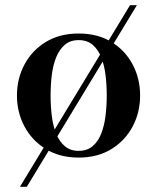

<svg xmlns="http://www.w3.org/2000/svg" viewBox="-20 -599 608 742"><path d="M57 123 482.5 -579H509L83.5 123ZM284 10Q210.5 10 157 -23Q103.5 -56 74.5 -110.5Q45.5 -165 45.5 -230Q45.5 -295 74.5 -349.5Q103.5 -404 157 -436.8Q210.5 -469.5 284 -469.5Q357.5 -469.5 410.8 -436.8Q464 -404 492.8 -349.5Q521.5 -295 521.5 -230Q521.5 -165 492.8 -110.5Q464 -56 410.8 -23Q357.5 10 284 10ZM284 -16Q316.5 -16 337.8 -34Q359 -52 371 -82.2Q383 -112.5 387.8 -151Q392.5 -189.5 392.5 -230Q392.5 -271 387.8 -309.2Q383 -347.5 371 -377.8Q359 -408 337.8 -426Q316.5 -444 284 -444Q251.5 -444 230.5 -426Q209.5 -408 197.2 -377.8Q185 -347.5 180.2 -309.2Q175.5 -271 175.5 -230Q175.5 -189.5 180.2 -151Q185 -112.5 197.2 -82.2Q209.5 -52 230.5 -34Q251.5 -16 284 -16Z"/></svg>

Font: Bodoni Moda SC 9pt SemiBold
Style: Regular
Weight: 600
Designer: Owen Earl
Foundry: indestructible type
Version: Version 2.005